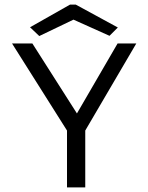

<svg xmlns="http://www.w3.org/2000/svg" viewBox="-20 -811 640 831"><path d="M270 0V-246L32 -623H120L313 -320L489 -623H570L349 -246V0ZM150 -655 110 -693 283 -791H308L490 -692L454 -656L298 -726Z"/></svg>

Font: Inconsolata Expanded
Style: Regular
Weight: 400
Width: 7
Monospace: yes
Designer: Raph Levien, Cyreal, Brenton Simpson
Foundry: Raph Levien, Cyreal, Google
Version: Version 3.000; ttfautohint (v1.8.2.53-6de2)